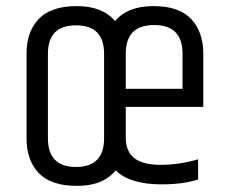

<svg xmlns="http://www.w3.org/2000/svg" viewBox="-20 -599 744 629"><path d="M67 -145V-424Q67 -495 107 -537Q147 -579 231.5 -579Q316 -579 357 -530Q398 -579 482.5 -579Q567 -579 606.5 -536.5Q646 -494 646 -423V-249H392V-148Q392 -103 420 -81Q448 -59 507 -59Q566 -59 629 -77V-11Q579 5 510 5Q405 5 359 -41Q318 10 232.5 10Q147 10 107 -32Q67 -74 67 -145ZM321 -146V-423Q321 -516 229 -516Q137 -516 137 -423V-146Q137 -52 229 -52Q321 -52 321 -146ZM392 -308H578V-423Q578 -517 485 -517Q392 -517 392 -423Z"/></svg>

Font: Khand
Style: Regular
Weight: 400
Designer: Devanagari: Sanchit Sawaria, Jyotish Sonowal; Latin: Satya Rajpurohit
Foundry: Indian Type Foundry
Version: Version 1.101;PS 1.0;hotconv 1.0.78;makeotf.lib2.5.61930; tt